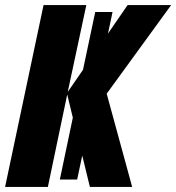

<svg xmlns="http://www.w3.org/2000/svg" viewBox="-25 -734 692 754"><path d="M239 -363 261 -272 210 -29H278L298 -123L328 0H494L394 -366L647 -714H476L399 -602L417 -687H349L301 -460L241 -373L314 -714H146L-5 0H163Z"/></svg>

Font: Noto Sans UI Condensed Black
Style: Italic
Weight: 900
Width: 3
Italic angle: -192°
Designer: Monotype Design Team
Foundry: Monotype Imaging Inc.
Version: Version 1.901